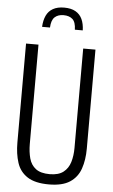

<svg xmlns="http://www.w3.org/2000/svg" viewBox="-66 -1085 670 1138"><g transform="rotate(5 268.5 -516.0)"><path d="M269 10Q187 10 141.5 -19.5Q96 -49 79 -101.5Q62 -154 62 -221V-810H136V-219Q136 -172 146.5 -133.5Q157 -95 186 -73Q215 -51 269 -51Q321 -51 350 -73.5Q379 -96 390.5 -134Q402 -172 402 -219V-810H475V-221Q475 -154 457 -101.5Q439 -49 394 -19.5Q349 10 269 10ZM148 -917Q150 -956 163 -984Q176 -1012 202.5 -1027Q229 -1042 269 -1042Q310 -1042 336.5 -1027Q363 -1012 376 -984Q389 -956 390 -917H343Q342 -962 322.5 -979.5Q303 -997 269 -997Q236 -997 216.5 -979Q197 -961 195 -917Z"/></g></svg>

Font: Oswald Light
Style: Regular
Weight: 300
Designer: Vernon Adams
Foundry: Vernon Adams
Version: Version 4.103;gftools[0.9.33.dev8+g029e19f]